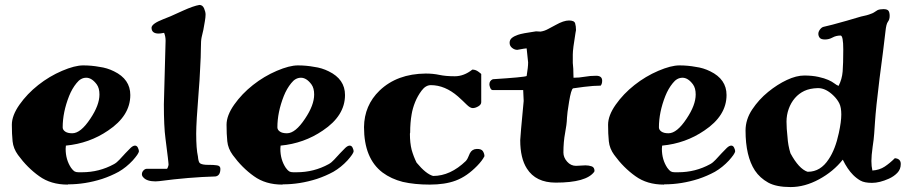

<svg xmlns="http://www.w3.org/2000/svg" viewBox="-20 -719 3673 778"><path d="M247 -129 246 -116Q246 -72 268 -39Q276 -28 282 -24.5Q288 -21 298 -21H312Q382 -21 442 -54Q453 -60 464 -72L488 -98Q499 -110 509 -119.5Q519 -129 527 -129Q535 -129 539 -120Q543 -111 543 -106Q542 -96 518 -69Q492 -41 461 -23Q430 -6 394 6Q325 28 256 28Q255 29 254 29Q186 29 139 -5Q91 -39 53 -91Q34 -117 31 -146.5Q28 -176 28 -213.5Q28 -251 59 -295Q90 -339 135 -374.5Q180 -410 231.5 -432Q283 -454 317 -454Q351 -454 383 -448Q414 -444 442 -430Q508 -398 508 -334Q508 -250 418 -190Q342 -138 247 -129ZM234 -203Q234 -193 244 -186Q254 -179 272 -179Q273 -179 273 -179Q307 -179 346 -238Q383 -293 383 -336Q383 -362 372 -377Q352 -404 329.5 -404Q307 -404 290 -382Q272 -360 260 -330Q234 -264 234 -203Z M625 15 610 16Q575 16 561 0Q555 -6 555 -13Q555 -22 562 -29Q568 -35 575 -35H656Q658 -35 660.5 -42Q663 -49 663 -52.5Q663 -56 662 -64Q661 -72 660 -82Q657 -110 650.5 -158Q644 -206 644 -296L651 -554Q651 -571 645 -586Q630 -583 623 -583Q594 -583 594 -607Q595 -623 641 -641L671 -653L722 -676Q764 -695 788 -699Q801 -699 807 -685Q813 -671 813 -660Q813 -649 810 -632Q807 -615 804 -598L797 -568Q794 -555 794 -523Q794 -491 791 -442Q789 -393 785 -347Q775 -222 775 -178Q775 -116 782 -85Q784 -61 791 -57Q800 -51 823 -51H829Q846 -51 859.5 -49Q873 -47 873 -35Q873 -7 853 -4Q746 -1 625 15Z M1117 -129 1116 -116Q1116 -72 1138 -39Q1146 -28 1152 -24.5Q1158 -21 1168 -21H1182Q1252 -21 1312 -54Q1323 -60 1334 -72L1358 -98Q1369 -110 1379 -119.5Q1389 -129 1397 -129Q1405 -129 1409 -120Q1413 -111 1413 -106Q1412 -96 1388 -69Q1362 -41 1331 -23Q1300 -6 1264 6Q1195 28 1126 28Q1125 29 1124 29Q1056 29 1009 -5Q961 -39 923 -91Q904 -117 901 -146.5Q898 -176 898 -213.5Q898 -251 929 -295Q960 -339 1005 -374.5Q1050 -410 1101.5 -432Q1153 -454 1187 -454Q1221 -454 1253 -448Q1284 -444 1312 -430Q1378 -398 1378 -334Q1378 -250 1288 -190Q1212 -138 1117 -129ZM1104 -203Q1104 -193 1114 -186Q1124 -179 1142 -179Q1143 -179 1143 -179Q1177 -179 1216 -238Q1253 -293 1253 -336Q1253 -362 1242 -377Q1222 -404 1199.5 -404Q1177 -404 1160 -382Q1142 -360 1130 -330Q1104 -264 1104 -203Z M1894 -437Q1907 -437 1918.5 -428.5Q1930 -420 1930 -419V-305Q1930 -295 1918 -288Q1906 -281 1895.5 -281Q1885 -281 1870.5 -295.5Q1856 -310 1836 -328Q1783 -374 1726 -374Q1705 -374 1688.5 -352Q1672 -330 1662 -305Q1652 -280 1648 -256Q1642 -222 1642 -182Q1641 -179 1641 -177Q1641 -140 1648 -112Q1656 -84 1668 -60Q1706 -14 1735 -6Q1805 -6 1868 -67Q1874 -74 1877 -82Q1880 -90 1884 -98Q1893 -115 1912 -115.5Q1931 -116 1937 -106Q1943 -96 1943 -86Q1934 -68 1913.5 -47Q1893 -26 1871.5 -11Q1850 4 1826 13Q1783 29 1721.5 29Q1660 29 1612 18Q1565 6 1530 -20Q1455 -77 1455 -204Q1456 -292 1518 -352Q1589 -420 1705 -421Q1735 -421 1760.5 -415.5Q1786 -410 1823 -410Q1860 -410 1894 -437Z M2120 -466 2114 -523H2113Q2108 -523 2076 -517Q2065 -517 2055 -525Q2045 -533 2045 -545.5Q2045 -558 2054.5 -565.5Q2064 -573 2079 -578Q2096 -584 2152 -592L2170 -591Q2186 -593 2202 -602L2232 -618Q2264 -636 2285.5 -636Q2307 -636 2310.5 -624.5Q2314 -613 2314 -597L2312 -586Q2301 -520 2301 -498Q2301 -476 2301 -464L2303 -440Q2303 -428 2303.5 -418Q2304 -408 2304 -404Q2327 -404 2349 -408Q2371 -412 2395.5 -412Q2420 -412 2420 -392Q2420 -379 2414 -372Q2386 -372 2346 -367Q2306 -362 2302 -361Q2294 -356 2286 -307Q2278 -258 2277.5 -242.5Q2277 -227 2275 -212Q2273 -197 2270 -181Q2263 -144 2263 -101Q2263 -81 2278 -64Q2293 -47 2314 -47L2352 -49Q2366 -49 2377.5 -45Q2389 -41 2389 -26Q2389 -25 2388 -24V-23Q2356 21 2232 21Q2151 21 2115 -36Q2088 -78 2088 -151Q2088 -163 2102 -310L2100 -354H1977Q1970 -354 1966.5 -363Q1963 -372 1963 -377Q1963 -392 1977 -398Q2104 -406 2114 -411Q2120 -447 2120 -466Z M2663 -129 2662 -116Q2662 -72 2684 -39Q2692 -28 2698 -24.5Q2704 -21 2714 -21H2728Q2798 -21 2858 -54Q2869 -60 2880 -72L2904 -98Q2915 -110 2925 -119.5Q2935 -129 2943 -129Q2951 -129 2955 -120Q2959 -111 2959 -106Q2958 -96 2934 -69Q2908 -41 2877 -23Q2846 -6 2810 6Q2741 28 2672 28Q2671 29 2670 29Q2602 29 2555 -5Q2507 -39 2469 -91Q2450 -117 2447 -146.5Q2444 -176 2444 -213.5Q2444 -251 2475 -295Q2506 -339 2551 -374.5Q2596 -410 2647.5 -432Q2699 -454 2733 -454Q2767 -454 2799 -448Q2830 -444 2858 -430Q2924 -398 2924 -334Q2924 -250 2834 -190Q2758 -138 2663 -129ZM2650 -203Q2650 -193 2660 -186Q2670 -179 2688 -179Q2689 -179 2689 -179Q2723 -179 2762 -238Q2799 -293 2799 -336Q2799 -362 2788 -377Q2768 -404 2745.5 -404Q2723 -404 2706 -382Q2688 -360 2676 -330Q2650 -264 2650 -203Z M3386 -575Q3368 -575 3353.5 -567Q3339 -559 3323 -559Q3307 -559 3301.5 -566Q3296 -573 3296 -582Q3296 -591 3303 -600Q3310 -609 3318 -610.5Q3326 -612 3353 -619Q3380 -626 3411 -635L3469 -652Q3497 -658 3501 -660Q3517 -665 3525 -671Q3532 -676 3536 -678Q3545 -682 3560 -682Q3575 -682 3580 -675.5Q3585 -669 3585 -654.5Q3585 -640 3578 -631Q3571 -622 3568 -592L3558 -509L3544 -401Q3529 -280 3525.5 -224Q3522 -168 3520 -153L3516 -124Q3511 -88 3511 -66.5Q3511 -45 3515 -28Q3544 -30 3565 -44Q3586 -58 3606 -78Q3630 -76 3630 -54.5Q3630 -33 3616 -18.5Q3602 -4 3582 5Q3544 22 3513.5 22Q3483 22 3467 13Q3451 4 3437 -10Q3414 -33 3395 -72Q3357 -24 3299 7.5Q3241 39 3183.5 39Q3126 39 3093 21Q3059 2 3039 -28Q3001 -86 3001 -190Q3001 -235 3028 -275.5Q3055 -316 3092.5 -346.5Q3130 -377 3168.5 -395Q3207 -413 3239 -413Q3271 -413 3296 -407.5Q3321 -402 3336.5 -395Q3352 -388 3361 -381Q3370 -374 3378 -371Q3392 -398 3394.5 -429.5Q3397 -461 3397 -518Q3397 -575 3386 -575ZM3171 -164Q3173 -130 3183 -98Q3217 -35 3252 -23Q3253 -23 3254 -23Q3305 -23 3338 -74Q3365 -114 3379 -180Q3389 -226 3389 -255Q3389 -284 3381 -300Q3373 -316 3359 -330Q3327 -362 3295 -362Q3294 -362 3294 -362Q3261 -361 3239 -350.5Q3217 -340 3201 -321.5Q3185 -303 3176 -278Q3167 -253 3167 -226Q3167 -199 3171 -164Z"/></svg>

Font: Miltonian Tattoo
Style: Regular
Weight: 400
Designer: Pablo Impallari
Foundry: Pablo Impallari
Version: Version 1.008